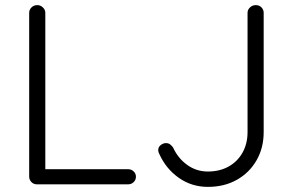

<svg xmlns="http://www.w3.org/2000/svg" viewBox="-20 -720 1144 750"><path d="M481 -59Q493 -59 502 -50.5Q511 -42 511 -30Q511 -17 502 -8.5Q493 0 481 0H124Q111 0 102.5 -9Q94 -18 94 -30V-670Q94 -682 103 -691Q112 -700 126 -700Q138 -700 147.5 -691Q157 -682 157 -670V-42L138 -59ZM792 10Q729 10 679 -25Q629 -60 603 -117Q598 -126 598 -133Q598 -146 608 -153.5Q618 -161 628 -161Q638 -161 644.5 -156Q651 -151 656 -144Q675 -102 711 -76Q747 -50 792 -50Q838 -50 873 -69.5Q908 -89 927.5 -124Q947 -159 947 -204V-670Q947 -682 956.5 -691Q966 -700 979 -700Q993 -700 1001.5 -691Q1010 -682 1010 -670V-204Q1010 -142 982 -93.5Q954 -45 905 -17.5Q856 10 792 10Z"/></svg>

Font: Quicksand Light
Style: Regular
Weight: 400
Version: Version 3.004